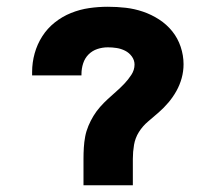

<svg xmlns="http://www.w3.org/2000/svg" viewBox="-20 -548 640 568"><path d="M227 0V-78Q227 -95 228 -111.5Q229 -128 232 -144Q235 -160 241.5 -175.5Q248 -191 256.5 -205Q265 -219 276 -231.5Q287 -244 299 -255Q311 -266 323.5 -277Q336 -288 347.5 -300Q359 -312 368.5 -326.5Q378 -341 378 -357Q378 -370 370 -381Q362 -392 350 -398Q338 -404 325 -406Q312 -408 299 -408Q283 -408 268 -403Q253 -398 242 -387Q231 -376 226 -360.5Q221 -345 221 -329V-325H75V-335Q75 -363 82.5 -390Q90 -417 105 -440.5Q120 -464 142 -481.5Q164 -499 190 -509.5Q216 -520 243.5 -524Q271 -528 299 -528Q326 -528 352 -525Q378 -522 403 -513.5Q428 -505 450.5 -490.5Q473 -476 489.5 -455.5Q506 -435 514.5 -409.5Q523 -384 523 -358Q523 -337 517.5 -317Q512 -297 502 -279Q492 -261 478.5 -245Q465 -229 449.5 -215.5Q434 -202 418 -188.5Q402 -175 391 -157.5Q380 -140 376.5 -119.5Q373 -99 373 -78V0Z"/></svg>

Font: Iosevka Heavy Extended
Style: Regular
Weight: 900
Width: 7
Monospace: yes
Designer: Belleve Invis
Foundry: Belleve Invis
Version: Version 32.5.0; ttfautohint (v1.8.4)